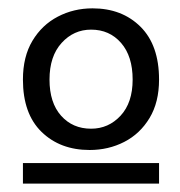

<svg xmlns="http://www.w3.org/2000/svg" viewBox="-20 -682 430 458"><path d="M34.7 -492.2Q34.7 -546.9 57.4 -584.7Q80.1 -622.6 117.9 -642.3Q155.8 -662.1 200.7 -662.1Q271 -662.1 315.2 -618.2Q359.4 -574.2 359.4 -492.2Q359.4 -438 336.7 -400.4Q314 -362.8 276.4 -343.5Q238.8 -324.2 193.8 -324.2Q123.5 -324.2 79.1 -367.4Q34.7 -410.6 34.7 -492.2ZM98.1 -492.2Q98.1 -437 125.7 -406Q153.3 -375 197.3 -375Q238.8 -375 267.6 -406Q296.4 -437 296.4 -492.2Q296.4 -547.9 268.8 -579.6Q241.2 -611.3 197.3 -611.3Q155.8 -611.3 127 -579.6Q98.1 -547.9 98.1 -492.2ZM34.7 -244.1V-293H359.4V-244.1Z"/></svg>

Font: Andika LitF DSA DSG
Style: Regular
Weight: 400
Designer: Victor Gaultney, Annie Olsen, Julie Remington, Don Collingsworth, Eric Hays, Becca Hirsbrunner
Foundry: SIL International
Version: Version 6.200 ; LitF DSA DSG; ttfautohint (v1.8.3.10-c5d8)